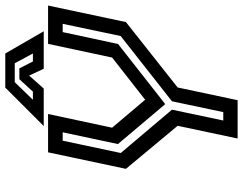

<svg xmlns="http://www.w3.org/2000/svg" viewBox="-114 -784 898 709"><g transform="rotate(-90 334.5 -429.0)"><path d="M178 0 225 -221.5 66 -412.5 127 -700H268.5L218 -463.5L325 -337H315.5L477 -463.5L527.5 -700H669L608 -412.5L366.5 -221.5L319.5 0ZM244.5 -53H275.5L315.5 -242.5L556.5 -432L601.5 -646H571L527 -441.5L306.5 -268.5H304L157.5 -442L201 -646H170L124.5 -431.5L284.5 -242.5ZM366 -858H492L574 -716H435.5L410.5 -770L362.5 -716H224ZM386 -823 321 -756H351L397 -806H437L462.5 -756H492L456 -823Z"/></g></svg>

Font: Tourney Thin SemiBold
Style: Italic
Weight: 600
Italic angle: -12°
Version: Version 1.015